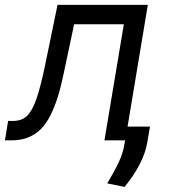

<svg xmlns="http://www.w3.org/2000/svg" viewBox="-37 -565 705 773"><path d="M-17 0 -4.3 -78.1H15.6Q49.4 -78.1 70.3 -96.9Q91.3 -115.8 108.3 -163Q125.4 -210.2 144.9 -304L194.6 -545.5H558.2L476.6 -55.4H566.8L555.4 11.4Q540.1 95.2 464.5 187.5L394.9 173.3Q424.7 123.2 441.8 86.5Q458.8 49.7 464.5 12.8L466.6 0H383.5L461.6 -467.3H261.4L220.2 -272.7Q208.8 -217 195.8 -175.4Q182.9 -133.9 165.5 -99.6Q148.1 -65.3 126.4 -44.2Q104.8 -23.1 76 -11.5Q47.2 0 11.4 0Z"/></svg>

Font: Karasuma Gothic
Style: Italic
Weight: 400
Italic angle: -9.39999°
Designer: Rasmus Andersson / Ryoko Nishizuka
Foundry: Genbu
Version: Version 1.00